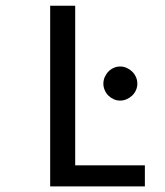

<svg xmlns="http://www.w3.org/2000/svg" viewBox="-20 -662 586 682"><path d="M158.2 0ZM247.1 -74.7H494.6V0H158.2V-641.6H247.1ZM467.8 -364.7Q467.8 -352.5 462.9 -341.6Q458 -330.6 449.5 -322.5Q440.9 -314.5 429.9 -309.6Q418.9 -304.7 406.7 -304.7Q394.5 -304.7 383.8 -309.6Q373 -314.5 365 -322.5Q356.9 -330.6 352.1 -341.6Q347.2 -352.5 347.2 -364.7Q347.2 -377.4 352.1 -388.4Q356.9 -399.4 365 -407.7Q373 -416 383.8 -420.9Q394.5 -425.8 406.7 -425.8Q418.9 -425.8 429.9 -420.9Q440.9 -416 449.5 -407.7Q458 -399.4 462.9 -388.4Q467.8 -377.4 467.8 -364.7Z"/></svg>

Font: Carlito
Style: Regular
Weight: 400
Designer: Lukasz Dziedzic
Foundry: tyPoland Lukasz Dziedzic
Version: Version 1.103; Beta1; all basic design good, some composites